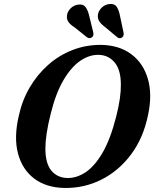

<svg xmlns="http://www.w3.org/2000/svg" viewBox="-20 -940 782 973"><path d="M494.5 -712.5Q585 -710.5 645.5 -665.2Q706 -620 729.2 -540.8Q752.5 -461.5 730.5 -358.5Q707 -241.5 644.5 -157.8Q582 -74 494 -29.8Q406 14.5 305 12.5Q214 10.5 153.5 -35Q93 -80.5 71.2 -162.2Q49.5 -244 75.5 -354Q92 -431 130.5 -496.8Q169 -562.5 224.5 -611.5Q280 -660.5 348.8 -687Q417.5 -713.5 494.5 -712.5ZM320 -38Q366.5 -36.5 412.2 -66Q458 -95.5 498.5 -164Q539 -232.5 568.5 -348Q581.5 -398.5 587.2 -439Q593 -479.5 592.5 -511Q592.5 -585 561.8 -622.5Q531 -660 482.5 -662Q435 -664 388.2 -632.8Q341.5 -601.5 302 -534.5Q262.5 -467.5 237 -363.5Q223 -308 216.5 -264.5Q210 -221 210 -188Q210 -112 240 -75.8Q270 -39.5 320 -38ZM588 -860 606 -775.5Q607.5 -768 606.2 -761.8Q605 -755.5 599 -750.5Q586.5 -741.5 574 -751.5L511 -804Q492 -818 482.8 -832.5Q473.5 -847 476.5 -867.5Q480 -886.5 496.2 -902Q512.5 -917.5 534.5 -919.5Q560 -922.5 571.2 -905.8Q582.5 -889 588 -860ZM432 -860 452.5 -776.5Q454 -769 453.2 -762.8Q452.5 -756.5 446.5 -751.5Q434.5 -742 421 -751L357 -802Q337 -814.5 327 -828.5Q317 -842.5 319.5 -862.5Q322 -882 338 -897.8Q354 -913.5 375.5 -916.5Q401 -920.5 413.2 -904.5Q425.5 -888.5 432 -860Z"/></svg>

Font: Fraunces 72pt Soft SemiBold
Style: Italic
Weight: 600
Italic angle: -16°
Version: Version 1.000;[b76b70a41]